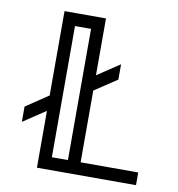

<svg xmlns="http://www.w3.org/2000/svg" viewBox="-78 -752 761 822"><g transform="rotate(10 303.0 -340.5)"><path d="M261.7 -55.2V-625.5H191.9V-55.2ZM316.9 -433.6 414.6 -498.5V-432.1L316.9 -367.2V-55.2H567.4V0H136.7V-247.1L39.1 -182.1V-248.5L136.7 -314V-680.7H316.9Z"/></g></svg>

Font: X Company
Style: Regular
Weight: 400
Designer: GGBotNet
Foundry: GGBotNet
Version: 0.90